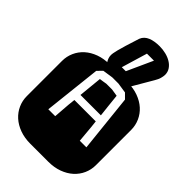

<svg xmlns="http://www.w3.org/2000/svg" viewBox="-283 -1050 1144 1144"><g transform="rotate(45 289.0 -478.0)"><path d="M364.3 -668.9Q413.6 -668.9 453.6 -654.3Q493.7 -639.6 521.7 -614.3Q549.8 -588.9 564.9 -554.9Q580.1 -521 580.1 -482.9V-186Q580.1 -147.9 564.9 -114Q549.8 -80.1 521.7 -54.7Q493.7 -29.3 453.6 -14.6Q413.6 0 364.3 0H213.9Q164.6 0 124.5 -14.6Q84.5 -29.3 56.4 -54.7Q28.3 -80.1 13.2 -114Q-2 -147.9 -2 -186V-482.9Q-2 -521 13.2 -554.9Q28.3 -588.9 56.4 -614.3Q84.5 -639.6 124.5 -654.3Q164.6 -668.9 213.9 -668.9ZM409.2 -221.2H464.8L426.3 -585L396 -615.2L331.1 -625H278.8L213.9 -615.2L184.1 -585L144 -221.2H202.1L210 -325.2L214.8 -370.1H395L399.9 -325.2ZM375 -565.9Q378.4 -526.4 382.8 -491.2Q387.2 -456.1 391.1 -417H219.2L233.9 -565.9Q247.6 -567.4 257.6 -569.3Q267.6 -571.3 281.2 -573.2H329.1ZM238.3 -631.3Q227.1 -636.2 216.3 -644.3Q205.6 -652.3 197.3 -663.1Q189 -673.8 184.1 -686.8Q179.2 -699.7 179.2 -714.4Q179.2 -719.2 180.7 -729.5Q182.1 -739.7 187.5 -760.5Q192.9 -781.2 202.9 -814.9Q212.9 -848.6 230 -900.9Q235.8 -916 247.1 -926.8Q258.3 -937.5 273.7 -943.8Q289.1 -950.2 307.9 -953.1Q326.7 -956.1 347.2 -956.1Q374.5 -956.1 400.4 -949.7Q426.3 -943.4 446.5 -930.9Q466.8 -918.5 479 -900.1Q491.2 -881.8 491.2 -857.9Q490.7 -844.2 486.1 -827.9Q481.4 -811.5 470.2 -793L393.1 -661.1Q387.2 -651.4 382.3 -644Q377.4 -636.7 372.1 -631.3ZM384.3 -871.1H325.2L276.4 -708H310.1Z"/></g></svg>

Font: Monofett
Style: Regular
Weight: 400
Designer: vernon adams
Foundry: vernon adams
Version: Version 1.000